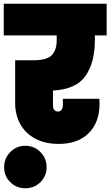

<svg xmlns="http://www.w3.org/2000/svg" viewBox="-31 -760 590 1026"><path d="M476 -545Q476 -427 426.5 -355Q377 -283 252 -276V-199Q252 -164 279 -164Q292 -164 298.5 -174Q305 -184 305 -199V-232H500Q501 -220 501 -206Q501 -107 443.5 -49Q386 9 283 9Q209 9 156.5 -19.5Q104 -48 77 -97.5Q50 -147 50 -209V-438H148Q220 -438 246 -465.5Q272 -493 272 -545V-571H-11V-740H539V-571H476ZM218 134Q218 181 185 213.5Q152 246 104 246Q57 246 24 213.5Q-9 181 -9 134Q-9 86 24 52.5Q57 19 104 19Q152 19 185 52.5Q218 86 218 134Z"/></svg>

Font: Fz Poppins Black
Style: Regular
Weight: 900
Designer: Ninad Kale (Devanagari), Jonny Pinhorn (Latin)
Foundry: Indian Type Foundry
Version: Vit hóa bi Vntype.Com & FontZin.Com